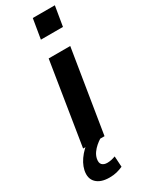

<svg xmlns="http://www.w3.org/2000/svg" viewBox="-257 -768 781 1010"><g transform="rotate(-30 133.0 -262.5)"><path d="M36 0 116 -501H247L166 0ZM130 -607 150 -727H284L264 -607ZM81 202Q28 202 1.5 175.5Q-25 149 -15 102Q-6 62 26.5 24Q59 -14 108 -40L140 0Q127 8 112.5 20.5Q98 33 87 48.5Q76 64 72 82Q67 107 78 118Q89 129 109 129Q121 129 133 126.5Q145 124 159 119L163 184Q145 192 125.5 197Q106 202 81 202Z"/></g></svg>

Font: Nunito Sans 7pt SemiCondensed
Style: Bold Italic
Weight: 700
Width: 4
Italic angle: -9°
Designer: Vernon Adams
Foundry: Vernon Adams
Version: Version 3.101;gftools[0.9.27]